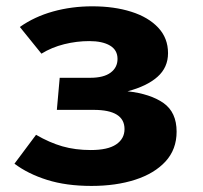

<svg xmlns="http://www.w3.org/2000/svg" viewBox="-20 -583 655 620"><path d="M172.8 -331.8H271.3Q314.9 -331.8 337.2 -348.5Q359.5 -365.1 359.5 -392.8Q359.5 -421.5 335.1 -435.9Q310.8 -450.3 268.2 -450.3Q227.7 -450.3 187.4 -440.3Q147.2 -430.3 113.8 -409.7L44.1 -495.9Q91.3 -529.2 151.3 -545.9Q211.3 -562.6 277.9 -562.6Q348.7 -562.6 403.8 -545.1Q459 -527.7 490.8 -493.8Q522.6 -460 522.6 -411.3Q522.6 -365.1 488.5 -334.9Q454.4 -304.6 391.8 -288.2Q465.6 -280 507.9 -250.3Q550.3 -220.5 550.3 -157.9Q550.3 -100.5 514.4 -61.5Q478.5 -22.6 416.4 -2.6Q354.4 17.4 275.4 17.4Q193.8 17.4 132.1 -2.1Q70.3 -21.5 26.7 -54.4L96.4 -147.7Q139.5 -122.6 181.3 -110.5Q223.1 -98.5 273.3 -98.5Q328.2 -98.5 355.1 -116.7Q382.1 -134.9 382.1 -166.2Q382.1 -228.2 282.6 -228.2H163.6Z"/></svg>

Font: FiraCode Nerd Font
Style: Bold
Weight: 700
Designer: Carrois Corporate, Edenspiekermann AG, Nikita Prokopov
Foundry: Carrois Corporate, Edenspiekermann AG, Nikita Prokopov
Version: Version 6.002;Nerd Fonts 2.1.0